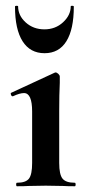

<svg xmlns="http://www.w3.org/2000/svg" viewBox="-20 -648 303 668"><path d="M91.8 -259.8Q91.8 -324.2 63.5 -324.2Q48.8 -324.2 24.9 -313H23.9Q20 -313 18.1 -318.6Q16.1 -324.2 19 -325.2L169.9 -395L172.9 -396Q177.7 -396 182.9 -391.1Q188 -386.2 188 -381.8V-359.9Q186 -319.8 186 -262.2V-81.1Q186 -41 197.5 -26.6Q209 -12.2 240.2 -12.2Q243.2 -12.2 243.2 -6.1Q243.2 0 240.2 0Q214.4 0 199.2 -1L139.2 -2L80.1 -1Q64.9 0 39.1 0Q36.1 0 36.1 -6.1Q36.1 -12.2 39.1 -12.2Q69.8 -12.2 80.8 -26.6Q91.8 -41 91.8 -81.1ZM43 -626Q43 -593.8 69.6 -569.8Q96.2 -545.9 134.5 -545.9Q172.9 -545.9 199.5 -570.6Q226.1 -595.2 226.1 -626Q226.1 -627.9 231.4 -627.9Q236.8 -627.9 236.8 -625Q236.8 -545.9 210.9 -504.4Q185.1 -462.9 135 -462.9Q85 -462.9 58.6 -504.4Q32.2 -545.9 32.2 -625Q32.2 -627.9 37.6 -627.9Q43 -627.9 43 -626Z"/></svg>

Font: Cormorant-Bold
Style: Bold
Weight: 700
Designer: Christian Thalmann (Catharsis Fonts)
Version: Version 3.000